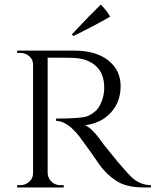

<svg xmlns="http://www.w3.org/2000/svg" viewBox="-20 -822 682 842"><path d="M302 -664C367 -696 420 -724 463 -749C463 -749 463 -749 463 -749C454 -766 440 -784 422 -802C422 -802 422 -802 422 -802C388 -769 346 -726 295 -671C295 -671 302 -664 302 -664C302 -664 302 -664 302 -664ZM242 -569C265 -569 286 -569 304 -568C304 -568 304 -568 304 -568C345 -566 377 -554 401 -532C425 -510 437 -479 437 -438C437 -438 437 -438 437 -438C437 -406 429 -377 412 -350C412 -350 412 -350 412 -350C404 -337 389 -325 367 -314C367 -314 367 -314 367 -314C351 -306 304 -302 226 -302C226 -302 226 -292 226 -292C226 -292 226 -292 226 -292C257 -292 291 -270 327 -225C327 -225 327 -225 327 -225C329 -222 345 -200 375 -159C404 -117 421 -93 425 -88C425 -88 425 -88 425 -88C444 -65 464 -46 487 -31C487 -31 487 -31 487 -31C517 -10 558 0 611 0C611 0 642 0 642 0C642 0 642 -10 642 -10C642 -10 642 -10 642 -10C610 -10 582 -22 557 -45C557 -45 557 -45 557 -45C548 -54 536 -66 522 -83C507 -99 488 -122 465 -151C441 -180 429 -195 430 -195C430 -195 430 -195 430 -195C400 -238 374 -264 353 -273C353 -273 353 -273 353 -273C398 -278 436 -296 465 -327C494 -358 509 -397 509 -444C509 -491 491 -528 455 -557C418 -586 369 -600 306 -600C306 -600 55 -600 55 -600C55 -600 55 -590 55 -590C55 -590 69 -590 69 -590C69 -590 69 -590 69 -590C84 -590 98 -585 109 -575C120 -565 125 -553 125 -538C125 -538 125 -63 125 -63C125 -63 125 -63 125 -63C125 -48 120 -36 109 -26C98 -15 84 -10 69 -10C69 -10 55 -10 55 -10C55 -10 55 0 55 0C55 0 260 0 260 0C260 0 259 -10 259 -10C259 -10 246 -10 246 -10C246 -10 246 -10 246 -10C235 -10 226 -12 217 -17C217 -17 217 -17 217 -17C199 -28 190 -43 189 -64C189 -64 189 -569 189 -569C189 -569 242 -569 242 -569C242 -569 242 -569 242 -569Z"/></svg>

Font: Cinzel Utterance
Style: Regular
Weight: 500
Designer: Natanael Gama
Foundry: ""
Version: ""